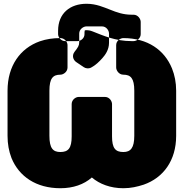

<svg xmlns="http://www.w3.org/2000/svg" viewBox="-20 -950 986 1018"><path d="M692 -469V-230C692 -165 672 -144 634 -144C592 -144 574 -164 574 -227V-398C574 -414 560 -436 537 -436H397C381 -436 360 -421 360 -398V-227C360 -164 342 -144 300 -144C261 -144 242 -164 242 -230V-469C242 -535 261 -554 300 -554C316 -554 338 -569 338 -592V-711C338 -727 323 -748 300 -748C261 -748 226 -743 191 -731C87 -694 20 -601 20 -469V-230C20 -187 27 -148 41 -112C81 -14 172 48 300 48C368 48 425 28 467 -9C508 26 566 48 634 48C674 48 708 40 742 29C845 -7 914 -98 914 -230V-469C914 -513 906 -552 892 -587C852 -685 763 -748 634 -748C618 -748 596 -734 596 -711V-592C596 -576 611 -554 634 -554C673 -554 692 -535 692 -469ZM288 -787C288 -880 352 -930 439 -930C491 -930 531 -911 563 -899C600 -884 634 -872 678 -872H688C711 -872 726 -850 726 -834V-769C726 -746 704 -732 688 -732H678C590 -732 526 -762 472 -783C457 -789 447 -790 440 -790C432 -790 430 -789 430 -789C430 -789 428 -786 428 -778V-769C428 -746 407 -732 391 -732H326C303 -732 288 -753 288 -769ZM375 -675C360 -655 368 -632 384 -621L424 -594C434 -587 450 -585 462 -591C487 -604 507 -624 523 -642C537 -658 558 -685 558 -723V-772C558 -788 544 -810 521 -810H438C422 -810 400 -795 400 -772V-726C400 -708 393 -698 375 -675Z"/></svg>

Font: Asimov Print
Style: E
Weight: 500
Designer: Google
Version: Version 2.000980; 2014